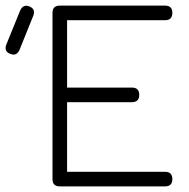

<svg xmlns="http://www.w3.org/2000/svg" viewBox="-94 -664 674 684"><path d="M119 0Q93 0 93 -26V-618Q93 -644 119 -644H494Q520 -644 520 -618Q520 -592 494 -592H145V-352H376Q402 -352 402 -326Q402 -300 376 -300H145V-52H494Q520 -52 520 -26Q520 0 494 0ZM-57 -472Q-80 -480 -72 -504L-22 -627Q-11 -650 11 -641Q33 -632 25 -609L-25 -485Q-36 -463 -57 -472Z"/></svg>

Font: Jura
Style: Regular
Weight: 400
Designer: Daniel Johnson, Alexei Vanyashin
Foundry: Daniel Johnson
Version: Version 5.103